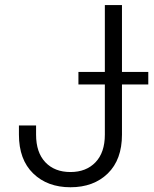

<svg xmlns="http://www.w3.org/2000/svg" viewBox="-20 -748 625 777"><path d="M265.1 9.8Q171.9 9.8 114.3 -46.1Q56.6 -102.1 56.6 -203.1V-240.2H126V-203.1Q126 -130.9 163.6 -91.3Q201.2 -51.8 265.1 -51.8Q328.6 -51.8 366.5 -91.3Q404.3 -130.9 404.3 -203.1V-727.5H473.6V-203.1Q473.6 -102.1 416.3 -46.1Q358.9 9.8 265.1 9.8ZM297.4 -406.2V-457H580.1V-406.2Z"/></svg>

Font: Inter 16pt Light
Style: Regular
Weight: 300
Version: Version 4.001;git-66647c0bb